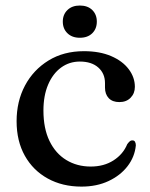

<svg xmlns="http://www.w3.org/2000/svg" viewBox="-20 -663 542 694"><path d="M467.5 -349Q467.5 -325.5 452.2 -309.8Q437 -294 411.5 -294Q386.5 -294 373 -308.2Q359.5 -322.5 359.5 -346.5V-362.5Q359.5 -397.5 335.2 -419Q311 -440.5 268.5 -440.5Q230.5 -440.5 200.8 -418.8Q171 -397 154 -357.2Q137 -317.5 137 -263.5Q137 -198.5 159 -153.2Q181 -108 219.8 -84.5Q258.5 -61 308 -61Q355.5 -61 390.2 -83.2Q425 -105.5 440 -142Q446 -150 450 -153Q454 -156 459 -155.5Q465.5 -155.5 468.2 -150.2Q471 -145 471 -137.5Q467 -96 441 -62.2Q415 -28.5 372.2 -8.5Q329.5 11.5 274.5 11.5Q205.5 11.5 152.5 -17.8Q99.5 -47 69.8 -100Q40 -153 40 -225Q40 -296.5 70.2 -353.5Q100.5 -410.5 155.2 -444.2Q210 -478 283.5 -478Q340.5 -478 381.8 -460.2Q423 -442.5 445.2 -413Q467.5 -383.5 467.5 -349ZM268.5 -526.5Q240.5 -526.5 223.8 -542.8Q207 -559 207 -585Q207 -610.5 223.8 -626.8Q240.5 -643 268.5 -643Q297 -643 313.5 -626.8Q330 -610.5 330 -585Q330 -559 313.5 -542.8Q297 -526.5 268.5 -526.5Z"/></svg>

Font: Fraunces 24pt
Style: Regular
Weight: 400
Version: Version 1.000;[b76b70a41]